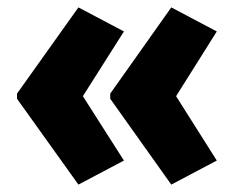

<svg xmlns="http://www.w3.org/2000/svg" viewBox="-20 -540 636 519"><path d="M26 -287V-273L192 -41L315 -106L204 -280L315 -455L192 -520ZM278 -287V-273L443 -41L566 -106L456 -280L566 -455L443 -520Z"/></svg>

Font: Noto Sans Armenian Condensed Black
Style: Regular
Weight: 900
Width: 3
Designer: Monotype Design Team
Foundry: Monotype Imaging Inc.
Version: Version 2.008